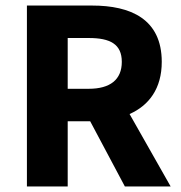

<svg xmlns="http://www.w3.org/2000/svg" viewBox="-20 -672 653 692"><path d="M77 0H224V-235H305L430 0H595L447 -261C517 -292 563 -353 563 -449C563 -604 450 -652 312 -652H77ZM224 -352V-535H300C377 -535 419 -513 419 -449C419 -385 377 -352 300 -352Z"/></svg>

Font: Giro Sans Regular
Style: Bold
Weight: 700
Designer: Paul D. Hunt
Foundry: Adobe Systems Incorporated
Version: Version 1.000;PS 1.0;hotconv 1.0.88;makeotf.lib2.5.647800